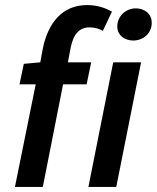

<svg xmlns="http://www.w3.org/2000/svg" viewBox="-20 -738 619 758"><path d="M39 0H149L229 -405H322L340 -492H248L259 -550C270 -605 295 -630 333 -630C354 -630 374 -624 386 -616L422 -692C394 -708 361 -718 324 -718C225 -718 169 -646 149 -546L139 -492L74 -486L57 -405H121ZM329 0H439L537 -492H427ZM506 -578C546 -578 579 -607 579 -648C579 -685 549 -705 516 -705C476 -705 443 -673 443 -634C443 -597 474 -578 506 -578Z"/></svg>

Font: Source Sans Pro Semibold
Style: Italic
Weight: 600
Italic angle: -11°
Designer: Paul D. Hunt
Foundry: Adobe Systems Incorporated
Version: Version 3.006;hotconv 1.0.111;makeotfexe 2.5.65597